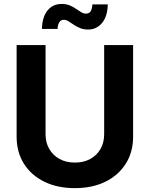

<svg xmlns="http://www.w3.org/2000/svg" viewBox="-20 -960 772 990"><path d="M366 10.1Q275.8 10.1 208.2 -23.2Q140.5 -56.5 103.1 -116.2Q65.7 -176 65.7 -255.2V-727.5H214.9V-267.5Q214.9 -225 233.8 -192.2Q252.6 -159.3 286.5 -140.5Q320.4 -121.7 366 -121.7Q411.8 -121.7 445.7 -140.5Q479.6 -159.3 498.3 -192.2Q517.1 -225 517.1 -267.5V-727.5H666.3V-255.2Q666.3 -176 628.7 -116.2Q591.2 -56.5 523.7 -23.2Q456.1 10.1 366 10.1ZM434.4 -807.7Q411.1 -807.7 392.7 -815.3Q374.3 -822.8 359.7 -832.9Q345.1 -842.9 332.7 -850.5Q320.3 -858 308.6 -858Q293.6 -858 285.6 -844.9Q277.7 -831.7 276.7 -810.7H196.2Q197.7 -872.6 225.2 -906.2Q252.8 -939.7 298 -939.7Q321.5 -939.7 339.5 -932.2Q357.4 -924.6 371.7 -914.7Q386 -904.8 398.4 -897.3Q410.8 -889.8 423.3 -889.8Q440 -889.8 447.5 -901.8Q455 -913.9 456.4 -937.2H535.7Q534.5 -875.5 506.2 -841.6Q477.9 -807.7 434.4 -807.7Z"/></svg>

Font: Atlassian Sans
Style: Regular
Weight: 400
Designer: Rasmus Andersson
Foundry: Modifications by Atlassian Pty Ltd, manufactured by rsms
Version: Version 4.001;git-9221beed3